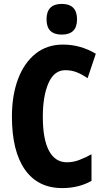

<svg xmlns="http://www.w3.org/2000/svg" viewBox="-20 -952 534 982"><path d="M314 -593Q257 -593 228 -527Q199 -461 199 -355Q199 -240 230.5 -181Q262 -122 322 -122Q355 -122 386 -134Q417 -146 448 -163V-27Q383 10 298 10Q174 10 107.5 -84.5Q41 -179 41 -356Q41 -464 72 -547Q103 -630 161.5 -677Q220 -724 302 -724Q392 -724 470 -677L428 -552Q401 -571 373.5 -582Q346 -593 314 -593ZM296 -932Q374 -932 374 -853Q374 -775 296 -775Q218 -775 218 -853Q218 -932 296 -932Z"/></svg>

Font: Noto Sans ExtraCondensed ExtraBold
Style: Regular
Weight: 800
Width: 2
Designer: Monotype Design Team
Foundry: Monotype Imaging Inc.
Version: Version 2.013; ttfautohint (v1.8.4.7-5d5b)